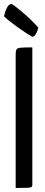

<svg xmlns="http://www.w3.org/2000/svg" viewBox="-35 -936 224 956"><path d="M43 0V-663Q43 -682 47 -689.5Q51 -697 68.5 -698.5Q86 -700 126 -700V-16Q126 -8 122 -5Q118 -2 101.5 -1Q85 0 43 0ZM125 -753Q113 -760 91.5 -774Q70 -788 48 -804Q26 -820 8.5 -834Q-9 -848 -15 -855Q-12 -873 -2 -894.5Q8 -916 23 -916Q26 -916 40 -905Q54 -894 75 -876.5Q96 -859 117.5 -838.5Q139 -818 156 -798Q156 -798 152.5 -787Q149 -776 142 -764.5Q135 -753 125 -753Z"/></svg>

Font: Yanone Kaffeesatz ExtraLight
Style: Regular
Weight: 400
Version: Version 2.003